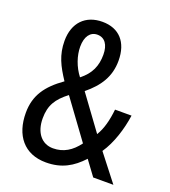

<svg xmlns="http://www.w3.org/2000/svg" viewBox="-134 -822 823 930"><g transform="rotate(20 277.0 -357.0)"><path d="M235 -724C148 -724 93 -668 93 -575C93 -502 119 -452 160 -390C78 -332 36 -273 36 -183C36 -68 96 10 209 10C290 10 344 -22 394 -76L450 0H554L448 -136C487 -193 512 -273 522 -345H437C431 -289 419 -241 396 -204L268 -379C334 -433 372 -491 372 -573C372 -669 321 -724 235 -724ZM233 -657C271 -657 293 -627 293 -575C293 -518 274 -473 224 -434C192 -475 174 -528 174 -574C174 -627 197 -657 233 -657ZM203 -335 347 -138C313 -92 272 -66 218 -66C160 -66 122 -112 122 -186C122 -253 147 -292 203 -335Z"/></g></svg>

Font: Noto Sans Malayalam Condensed
Style: Regular
Weight: 400
Width: 3
Designer: Jelle Bosma - Monotype Design Team
Foundry: Monotype Imaging Inc.
Version: Version 2.104